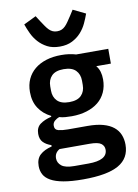

<svg xmlns="http://www.w3.org/2000/svg" viewBox="-105 -846 809 1125"><g transform="rotate(-10 300.0 -283.0)"><path d="M298 212Q228 212 181 203.5Q134 195 105.5 179Q77 163 65 140.5Q53 118 53 90Q53 47 78 24Q103 1 148 -10V-18Q118 -28 100.5 -46Q83 -64 83 -96Q83 -134 108.5 -153Q134 -172 176 -182V-187Q130 -210 104 -249.5Q78 -289 78 -346Q78 -389 93.5 -422.5Q109 -456 137.5 -479.5Q166 -503 206 -515.5Q246 -528 296 -528Q344 -528 383 -516H574V-428H487Q501 -411 507 -390.5Q513 -370 513 -345Q513 -303 497.5 -269Q482 -235 453.5 -212Q425 -189 384.5 -176.5Q344 -164 295 -164Q275 -164 256.5 -165.5Q238 -167 221 -172Q207 -167 194 -156Q181 -145 181 -127Q181 -103 204 -97.5Q227 -92 259 -92H376Q430 -92 468 -81.5Q506 -71 530 -51.5Q554 -32 565 -5Q576 22 576 54Q576 135 508.5 173.5Q441 212 298 212ZM295 -248Q344 -248 367 -271.5Q390 -295 390 -333V-359Q390 -397 367 -420.5Q344 -444 295 -444Q247 -444 224 -420.5Q201 -397 201 -359V-333Q201 -295 224 -271.5Q247 -248 295 -248ZM456 63Q456 40 437.5 26.5Q419 13 369 13H191Q161 30 161 63Q161 90 183.5 108Q206 126 260 126H343Q456 126 456 63ZM298 -578Q254 -578 223.5 -594Q193 -610 171.5 -634Q150 -658 136.5 -687Q123 -716 114 -742L188 -778L209 -745Q221 -727 230.5 -713Q240 -699 250 -689Q260 -679 271.5 -674Q283 -669 298 -669Q313 -669 324.5 -674Q336 -679 346 -689Q356 -699 365.5 -713Q375 -727 387 -745L408 -778L482 -742Q473 -716 459.5 -687Q446 -658 424.5 -634Q403 -610 372 -594Q341 -578 298 -578Z"/></g></svg>

Font: IBM Plex Mono SemiBold
Style: Regular
Weight: 600
Monospace: yes
Designer: Mike Abbink, Paul van der Laan, Pieter van Rosmalen
Foundry: Bold Monday
Version: Version 2.3